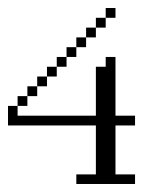

<svg xmlns="http://www.w3.org/2000/svg" viewBox="-20 -459 381 479"><path d="M23.9 -194.8V-219.2H48.3V-194.8ZM48.3 -219.2V-243.7H72.8V-219.2ZM72.8 -243.7V-268.1H97.2V-243.7ZM97.2 -268.1V-292.5H121.6V-268.1ZM121.6 -292.5V-316.9H146V-292.5ZM170.4 0V-23.9H219.2V-146H0V-194.8H23.9V-170.4H219.2V-292.5H243.7V-316.9H268.1V-170.4H316.9V-146H268.1V-23.9H316.9V0ZM146 -316.9V-341.3H170.4V-316.9ZM170.4 -341.3V-365.7H194.8V-341.3ZM194.8 -365.7V-390.1H219.2V-365.7ZM219.2 -390.1V-414.6H243.7V-390.1ZM243.7 -414.6V-439H268.1V-414.6Z"/></svg>

Font: FS Mondwest Regular
Style: Regular
Weight: 400
Designer: NZWStudios2024
Foundry: https://fontstruct.com
Version: Version 1.0